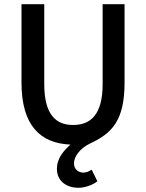

<svg xmlns="http://www.w3.org/2000/svg" viewBox="-20 -675 693 911"><path d="M250 126C250 185 296 216 353 216C382 216 420 203 442 185L415 130C404 137 391 144 376 144C354 144 331 130 331 100C331 70 356 31 407 6C511 -42 571 -103 571 -283V-655H467V-276C467 -130 409 -82 327 -82C246 -82 190 -130 190 -276V-655H82V-283C82 -80 171 5 314 11C292 32 250 69 250 126Z"/></svg>

Font: Cambridge Sans Medium
Style: Regular
Weight: 500
Version: Version 2.020;PS 002.020;hotconv 1.0.88;makeotf.lib2.5.64775